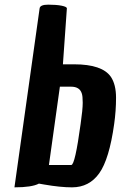

<svg xmlns="http://www.w3.org/2000/svg" viewBox="-20 -788 518 824"><path d="M298 -512Q419 -512 456 -458Q478 -425 478 -368.5Q478 -312 470 -256Q449 -105 406 -44.5Q363 16 289 16Q239 16 170 4L147 0Q117 16 42 16L150 -752Q152 -768 187 -768Q222 -768 244.5 -763.5Q267 -759 267 -752L250 -512ZM286 -80Q302 -80 326 -256Q335 -318 335 -347Q335 -376 331 -387Q322 -416 285 -416H237L190 -80Z"/></svg>

Font: Chau Philomene One
Style: Italic
Weight: 400
Designer: Vicente Lamonaca
Foundry: TipoType
Version: Version 1.001